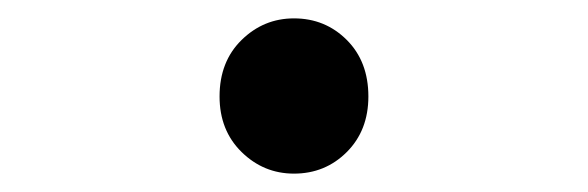

<svg xmlns="http://www.w3.org/2000/svg" viewBox="-20 -177 640 209"><path d="M300 12Q267 12 243 -11.5Q219 -35 219 -72Q219 -110 243 -133.5Q267 -157 300 -157Q334 -157 357.5 -133.5Q381 -110 381 -72Q381 -35 357.5 -11.5Q334 12 300 12Z"/></svg>

Font: Source Code Pro
Style: Regular
Weight: 400
Monospace: yes
Designer: Paul D. Hunt, Teo Tuominen
Foundry: Adobe Systems Incorporated
Version: Version 1.018;hotconv 1.0.116;makeotfexe 2.5.65601